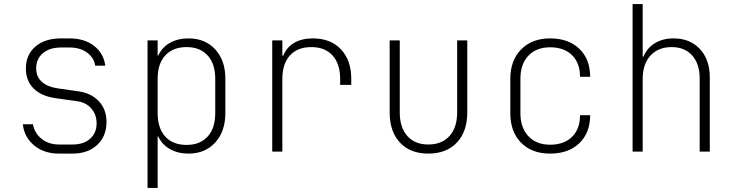

<svg xmlns="http://www.w3.org/2000/svg" viewBox="-20 -750 3640 950"><path d="M272 10Q198 10 149 -30.5Q100 -71 93 -135H143Q151 -91 186 -63Q221 -35 272 -35H339Q394 -35 426 -63.5Q458 -92 458 -140Q458 -183 432 -213Q406 -243 363 -249L256 -264Q185 -274 146.5 -312Q108 -350 108 -411Q108 -479 155 -519.5Q202 -560 282 -560H324Q398 -560 445.5 -523Q493 -486 501 -425H451Q445 -465 410.5 -490Q376 -515 324 -515H282Q226 -515 192.5 -487Q159 -459 159 -412Q159 -371 186 -346Q213 -321 264 -313L369 -298Q432 -289 469.5 -248.5Q507 -208 507 -147Q507 -76 461 -33Q415 10 339 10Z M1095 -361V-190Q1095 -100 1045 -45Q995 10 913 10Q860 10 820.5 -12.5Q781 -35 763 -75H760V180H710V-550H760V-475H763Q781 -515 820 -537.5Q859 -560 913 -560Q995 -560 1045 -505.5Q1095 -451 1095 -361ZM1045 -361Q1045 -434 1007.5 -475.5Q970 -517 903 -517Q836 -517 798 -476Q760 -435 760 -361V-190Q760 -116 797.5 -74.5Q835 -33 903 -33Q970 -33 1007.5 -74.5Q1045 -116 1045 -190Z M1718 -360V-330H1663V-360Q1663 -434 1625.5 -475.5Q1588 -517 1520 -517Q1452 -517 1414.5 -475.5Q1377 -434 1377 -360V0H1327V-550H1377V-475H1382Q1398 -516 1435.5 -538Q1473 -560 1528 -560Q1616 -560 1667 -506Q1718 -452 1718 -360Z M1908 -194V-550H1958V-194Q1958 -119 1995.5 -77Q2033 -35 2099 -35Q2166 -35 2204 -77Q2242 -119 2242 -194V-550H2292V-194Q2292 -99 2240.5 -44.5Q2189 10 2099 10Q2010 10 1959 -44.5Q1908 -99 1908 -194Z M2505 -190V-360Q2505 -451 2558.5 -505.5Q2612 -560 2702 -560Q2793 -560 2846.5 -508.5Q2900 -457 2900 -370H2850Q2850 -438 2810.5 -477Q2771 -516 2702 -516Q2634 -516 2594.5 -474.5Q2555 -433 2555 -360V-190Q2555 -118 2594.5 -76Q2634 -34 2702 -34Q2771 -34 2810.5 -73Q2850 -112 2850 -180H2900Q2900 -93 2846.5 -41.5Q2793 10 2702 10Q2611 10 2558 -44Q2505 -98 2505 -190Z M3492 -367V0H3442V-360Q3442 -434 3405 -475.5Q3368 -517 3303 -517Q3237 -517 3198.5 -475Q3160 -433 3160 -360V0H3110V-730H3160V-470H3164Q3181 -512 3220 -536Q3259 -560 3313 -560Q3394 -560 3443 -507.5Q3492 -455 3492 -367Z"/></svg>

Font: JetBrains Mono Extra Light
Style: Regular
Weight: 200
Monospace: yes
Designer: Philipp Nurullin, Konstantin Bulenkov
Foundry: JetBrains
Version: 2.002